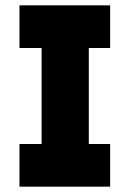

<svg xmlns="http://www.w3.org/2000/svg" viewBox="-20 -700 488 720"><path d="M53 0V-160H136V-520H53V-680H393V-520H313V-160H393V0Z"/></svg>

Font: Teachers ExtraBold
Style: Regular
Weight: 800
Designer: Alfredo Marco Pradil, Chank Diesel
Version: Version 1.001